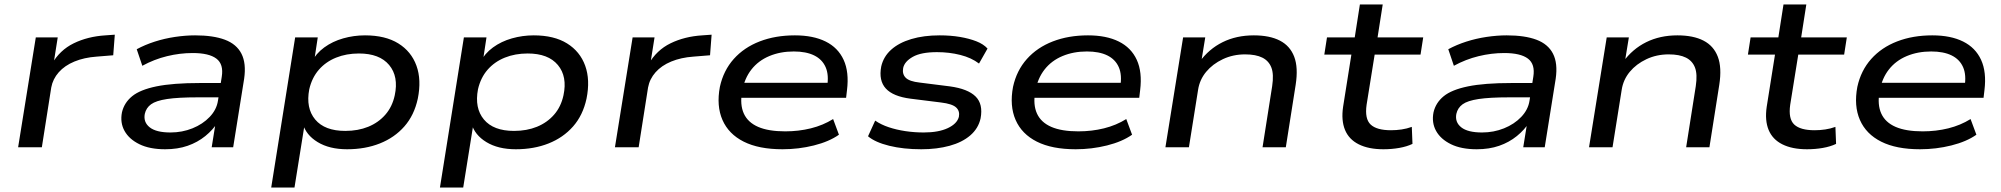

<svg xmlns="http://www.w3.org/2000/svg" viewBox="-20 -658 8940 858"><path d="M61 0 140 -491H238L219 -371H211Q247 -434 309.5 -464.5Q372 -495 451 -500L493 -503L486 -411L412 -405Q356 -401 312.5 -383Q269 -365 242.5 -335Q216 -305 209 -267L167 0Z M718 9Q649 9 603 -13.5Q557 -36 536.5 -73Q516 -110 525 -156Q535 -199 570.5 -228Q606 -257 679 -272Q752 -287 874 -287H985L975 -223H863Q776 -223 726.5 -215.5Q677 -208 655 -192Q633 -176 627 -149Q620 -112 649 -89Q678 -66 742 -66Q794 -66 840 -84.5Q886 -103 917 -135.5Q948 -168 954 -208L971 -315Q980 -371 947 -396Q914 -421 841 -421Q784 -421 726.5 -407Q669 -393 616 -364L591 -438Q628 -458 671.5 -472Q715 -486 762 -493Q809 -500 852 -500Q933 -500 985 -480.5Q1037 -461 1059 -418Q1081 -375 1071 -306L1022 0H926L944 -112L954 -113Q932 -78 897.5 -50Q863 -22 818.5 -6.5Q774 9 718 9Z M1192 180 1299 -491H1400L1383 -379H1371Q1392 -419 1429 -446Q1466 -473 1513.5 -486.5Q1561 -500 1611 -500Q1702 -500 1760 -464Q1818 -428 1841 -364.5Q1864 -301 1847 -217Q1831 -143 1787 -93Q1743 -43 1677.5 -17Q1612 9 1531 9Q1452 9 1399.5 -23Q1347 -55 1333 -106L1342 -107L1296 180ZM1523 -73Q1580 -73 1625.5 -91.5Q1671 -110 1702 -145.5Q1733 -181 1744 -232Q1762 -316 1719 -367.5Q1676 -419 1584 -419Q1528 -419 1482 -400.5Q1436 -382 1405 -346.5Q1374 -311 1362 -259Q1346 -175 1388.5 -124Q1431 -73 1523 -73Z M1946 180 2053 -491H2154L2137 -379H2125Q2146 -419 2183 -446Q2220 -473 2267.5 -486.5Q2315 -500 2365 -500Q2456 -500 2514 -464Q2572 -428 2595 -364.5Q2618 -301 2601 -217Q2585 -143 2541 -93Q2497 -43 2431.5 -17Q2366 9 2285 9Q2206 9 2153.5 -23Q2101 -55 2087 -106L2096 -107L2050 180ZM2277 -73Q2334 -73 2379.5 -91.5Q2425 -110 2456 -145.5Q2487 -181 2498 -232Q2516 -316 2473 -367.5Q2430 -419 2338 -419Q2282 -419 2236 -400.5Q2190 -382 2159 -346.5Q2128 -311 2116 -259Q2100 -175 2142.5 -124Q2185 -73 2277 -73Z M2728 0 2807 -491H2905L2886 -371H2878Q2914 -434 2976.5 -464.5Q3039 -495 3118 -500L3160 -503L3153 -411L3079 -405Q3023 -401 2979.5 -383Q2936 -365 2909.5 -335Q2883 -305 2876 -267L2834 0Z M3477 9Q3371 9 3303.5 -25Q3236 -59 3208.5 -122Q3181 -185 3197 -270Q3213 -343 3259 -394.5Q3305 -446 3375 -473Q3445 -500 3532 -500Q3614 -500 3669.5 -472.5Q3725 -445 3750 -390.5Q3775 -336 3765 -255L3761 -221H3270L3279 -288H3702L3676 -269Q3685 -323 3669.5 -358Q3654 -393 3618 -410.5Q3582 -428 3527 -428Q3467 -428 3418 -407.5Q3369 -387 3338 -347.5Q3307 -308 3297 -252L3296 -248Q3286 -190 3304 -150.5Q3322 -111 3368 -91Q3414 -71 3489 -71Q3549 -71 3603.5 -84.5Q3658 -98 3703 -126L3729 -56Q3685 -25 3617 -8Q3549 9 3477 9Z M4097 9Q4017 9 3954 -6.5Q3891 -22 3859 -49L3891 -119Q3917 -101 3951.5 -89.5Q3986 -78 4026 -72Q4066 -66 4108 -66Q4174 -66 4215.5 -85.5Q4257 -105 4265 -136Q4270 -162 4252.5 -178Q4235 -194 4185 -200L4049 -217Q3971 -227 3938.5 -262.5Q3906 -298 3918 -361Q3928 -405 3962.5 -436Q3997 -467 4052.5 -483.5Q4108 -500 4179 -500Q4228 -500 4269.5 -493Q4311 -486 4343 -473.5Q4375 -461 4393 -441L4355 -374Q4321 -400 4271.5 -412.5Q4222 -425 4167 -425Q4096 -425 4059 -404Q4022 -383 4016 -354Q4011 -327 4027.5 -310.5Q4044 -294 4090 -289L4225 -272Q4305 -261 4339.5 -227Q4374 -193 4362 -129Q4352 -84 4316 -53Q4280 -22 4223.5 -6.5Q4167 9 4097 9Z M4787 9Q4681 9 4613.5 -25Q4546 -59 4518.5 -122Q4491 -185 4507 -270Q4523 -343 4569 -394.5Q4615 -446 4685 -473Q4755 -500 4842 -500Q4924 -500 4979.5 -472.5Q5035 -445 5060 -390.5Q5085 -336 5075 -255L5071 -221H4580L4589 -288H5012L4986 -269Q4995 -323 4979.5 -358Q4964 -393 4928 -410.5Q4892 -428 4837 -428Q4777 -428 4728 -407.5Q4679 -387 4648 -347.5Q4617 -308 4607 -252L4606 -248Q4596 -190 4614 -150.5Q4632 -111 4678 -91Q4724 -71 4799 -71Q4859 -71 4913.5 -84.5Q4968 -98 5013 -126L5039 -56Q4995 -25 4927 -8Q4859 9 4787 9Z M5188 0 5267 -491H5366L5348 -381H5340Q5382 -439 5443.5 -469.5Q5505 -500 5583 -500Q5654 -500 5699.5 -476.5Q5745 -453 5763.5 -404.5Q5782 -356 5770 -279L5726 0H5622L5665 -273Q5673 -326 5661.5 -356Q5650 -386 5621 -400.5Q5592 -415 5544 -415Q5490 -415 5444.5 -393.5Q5399 -372 5370 -337Q5341 -302 5334 -257L5293 0Z M6162 9Q6096 9 6052 -13Q6008 -35 5990.5 -77.5Q5973 -120 5982 -181L6019 -414H5898L5910 -491H6034L6057 -638H6159L6136 -491H6340L6328 -414H6123L6087 -190Q6078 -127 6105 -101.5Q6132 -76 6196 -76Q6220 -76 6243.5 -79.5Q6267 -83 6289 -91L6292 -15Q6267 -3 6233 3Q6199 9 6162 9Z M6579 9Q6510 9 6464 -13.5Q6418 -36 6397.5 -73Q6377 -110 6386 -156Q6396 -199 6431.5 -228Q6467 -257 6540 -272Q6613 -287 6735 -287H6846L6836 -223H6724Q6637 -223 6587.5 -215.5Q6538 -208 6516 -192Q6494 -176 6488 -149Q6481 -112 6510 -89Q6539 -66 6603 -66Q6655 -66 6701 -84.5Q6747 -103 6778 -135.5Q6809 -168 6815 -208L6832 -315Q6841 -371 6808 -396Q6775 -421 6702 -421Q6645 -421 6587.5 -407Q6530 -393 6477 -364L6452 -438Q6489 -458 6532.5 -472Q6576 -486 6623 -493Q6670 -500 6713 -500Q6794 -500 6846 -480.5Q6898 -461 6920 -418Q6942 -375 6932 -306L6883 0H6787L6805 -112L6815 -113Q6793 -78 6758.5 -50Q6724 -22 6679.5 -6.5Q6635 9 6579 9Z M7081 0 7160 -491H7259L7241 -381H7233Q7275 -439 7336.5 -469.5Q7398 -500 7476 -500Q7547 -500 7592.5 -476.5Q7638 -453 7656.5 -404.5Q7675 -356 7663 -279L7619 0H7515L7558 -273Q7566 -326 7554.5 -356Q7543 -386 7514 -400.5Q7485 -415 7437 -415Q7383 -415 7337.5 -393.5Q7292 -372 7263 -337Q7234 -302 7227 -257L7186 0Z M8055 9Q7989 9 7945 -13Q7901 -35 7883.5 -77.5Q7866 -120 7875 -181L7912 -414H7791L7803 -491H7927L7950 -638H8052L8029 -491H8233L8221 -414H8016L7980 -190Q7971 -127 7998 -101.5Q8025 -76 8089 -76Q8113 -76 8136.5 -79.5Q8160 -83 8182 -91L8185 -15Q8160 -3 8126 3Q8092 9 8055 9Z M8560 9Q8454 9 8386.5 -25Q8319 -59 8291.5 -122Q8264 -185 8280 -270Q8296 -343 8342 -394.5Q8388 -446 8458 -473Q8528 -500 8615 -500Q8697 -500 8752.5 -472.5Q8808 -445 8833 -390.5Q8858 -336 8848 -255L8844 -221H8353L8362 -288H8785L8759 -269Q8768 -323 8752.5 -358Q8737 -393 8701 -410.5Q8665 -428 8610 -428Q8550 -428 8501 -407.5Q8452 -387 8421 -347.5Q8390 -308 8380 -252L8379 -248Q8369 -190 8387 -150.5Q8405 -111 8451 -91Q8497 -71 8572 -71Q8632 -71 8686.5 -84.5Q8741 -98 8786 -126L8812 -56Q8768 -25 8700 -8Q8632 9 8560 9Z"/></svg>

Font: Nunito Sans 10pt Expanded Medium
Style: Italic
Weight: 500
Width: 7
Italic angle: -9°
Designer: Vernon Adams
Foundry: Vernon Adams
Version: Version 3.101;gftools[0.9.27]